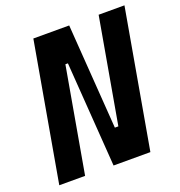

<svg xmlns="http://www.w3.org/2000/svg" viewBox="-126 -800 851 907"><g transform="rotate(-20 299.5 -346.5)"><path d="M291.5 0 253.9 -527.3H241.2L148.4 0H18.6L140.6 -693.4H320.8L358.4 -166H376L468.8 -693.4H598.6L476.6 0Z"/></g></svg>

Font: CaskaydiaCove NF
Style: Bold Italic
Weight: 700
Italic angle: -10°
Designer: Aaron Bell
Foundry: Saja Typeworks
Version: Version 2111.001; VTT 6.35;Nerd Fonts 3.2.1